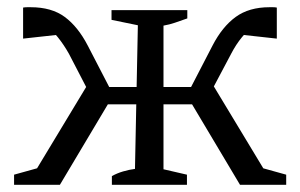

<svg xmlns="http://www.w3.org/2000/svg" viewBox="-20 -512 831 532"><path d="M290 0V-24Q304 -32 321 -37Q338 -42 354 -44L362 -442L289 -457V-484H499V-461Q479 -454 464.5 -449Q450 -444 433 -441V-43L498 -28V0ZM19 0V-28L91 -48L69 -23L229 -288L292 -245L146 0ZM240 -230 171 -363Q157 -388 140.5 -408.5Q124 -429 111 -438L153 -417L44 -405V-491Q50 -492 55.5 -492Q61 -492 65 -492Q123 -492 159.5 -465Q196 -438 223 -386L296 -245ZM250 -223V-271H381V-223ZM414 -223V-271H541V-223ZM645 0 499 -245 562 -290 722 -25 701 -48 773 -28V0ZM550 -230 496 -245 569 -386Q596 -438 633 -465Q670 -492 727 -492Q731 -492 736.5 -492Q742 -492 747 -491V-405L638 -417L680 -438Q667 -429 650.5 -409Q634 -389 621 -364Z"/></svg>

Font: Piazzolla 24pt
Style: Regular
Weight: 400
Designer: Juan Pablo del Peral
Foundry: Huerta Tipografica
Version: Version 2.005